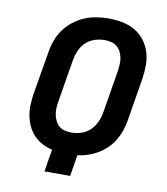

<svg xmlns="http://www.w3.org/2000/svg" viewBox="-83 -813 766 882"><g transform="rotate(10 300.0 -371.5)"><path d="M184 0 201 -104Q176 -110 154 -121.5Q132 -133 115 -151Q98 -169 87.5 -191Q77 -213 72 -238Q67 -263 68 -289.5Q69 -316 73 -342L107 -543Q111 -570 121 -597.5Q131 -625 148.5 -649.5Q166 -674 190 -692.5Q214 -711 241 -722.5Q268 -734 296.5 -738.5Q325 -743 352 -743Q385 -743 416.5 -737Q448 -731 474.5 -716Q501 -701 520 -677Q539 -653 548.5 -623.5Q558 -594 558 -561.5Q558 -529 553 -497L520 -296Q516 -272 508 -248.5Q500 -225 487 -203Q474 -181 455 -162.5Q436 -144 414 -131Q392 -118 368 -110Q344 -102 320 -99L304 0ZM275 -197Q298 -197 321 -204.5Q344 -212 361.5 -229Q379 -246 389 -268Q399 -290 403 -313L436 -513Q438 -529 439 -544.5Q440 -560 437 -575Q434 -590 427 -603.5Q420 -617 408.5 -626Q397 -635 382 -638.5Q367 -642 351 -642Q329 -642 305.5 -634.5Q282 -627 264.5 -610Q247 -593 237.5 -571Q228 -549 224 -526L191 -326Q188 -310 187.5 -294.5Q187 -279 190 -264Q193 -249 200 -235.5Q207 -222 218 -213Q229 -204 244 -200.5Q259 -197 275 -197Z"/></g></svg>

Font: Iosevka SS04 Extended
Style: Bold Italic
Weight: 700
Width: 7
Italic angle: -9°
Monospace: yes
Designer: Belleve Invis
Foundry: Belleve Invis
Version: Version 19.0.0; ttfautohint (v1.8.4)